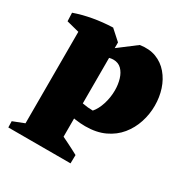

<svg xmlns="http://www.w3.org/2000/svg" viewBox="-162 -638 942 973"><g transform="rotate(30 309.0 -151.0)"><path d="M351 1Q295 1 226.5 -17Q158 -35 102 -65L180 -136Q198 -122 225.5 -110.5Q253 -99 284.5 -93Q316 -87 345 -87Q366 -111 378.5 -150.5Q391 -190 391 -232Q391 -266 382 -296Q373 -326 354.5 -344.5Q336 -363 307 -363Q288 -363 265 -353.5Q242 -344 216 -327L207 -359L385 -494Q438 -502 478.5 -486.5Q519 -471 547.5 -437.5Q576 -404 590.5 -359.5Q605 -315 605 -265Q605 -215 589.5 -167.5Q574 -120 543 -82Q512 -44 464 -21.5Q416 1 351 1ZM17 201 16 165Q48 152 82.5 139Q117 126 148 113L140 201ZM218 201 251 86Q284 102 317.5 118.5Q351 135 382 152L381 201ZM82 201V-445L224 -503L283 -450V201ZM8 -415 6 -464Q54 -481 109.5 -491Q165 -501 225 -503L229 -455L133 -383Z"/></g></svg>

Font: Eczar ExtraBold
Style: Regular
Weight: 800
Designer: Vaibhav Singh
Foundry: Rosetta Type Foundry
Version: Version 2.000